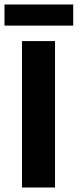

<svg xmlns="http://www.w3.org/2000/svg" viewBox="-21 -835 346 855"><path d="M77 0V-652H224V0ZM-1 -721V-815H305V-721Z"/></svg>

Font: Source Sans 3
Style: Bold
Weight: 700
Designer: Paul D. Hunt
Foundry: Adobe
Version: Version 3.052;hotconv 1.1.0;makeotfexe 2.6.0